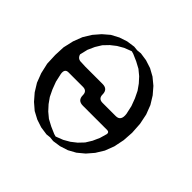

<svg xmlns="http://www.w3.org/2000/svg" viewBox="-127 -633 754 754"><g transform="rotate(45 250.0 -255.5)"><path d="M22.5 -256.8 24.4 -300.8 34.2 -343.8 48.8 -381.8 69.3 -415 93.8 -443.4 121.1 -466.8 152.3 -483.4 184.6 -494.1 218.8 -499 237.3 -497.1 255.9 -499 289.1 -494.1 322.3 -483.4 352.5 -466.8 380.9 -443.4 405.3 -415 425.8 -381.8 440.4 -343.8 449.2 -300.8 452.1 -253.9 449.2 -210 440.4 -167 425.8 -128.9 405.3 -95.7 380.9 -67.4 352.5 -43.9 322.3 -27.3 289.1 -16.6 255.9 -11.7 237.3 -13.7 218.8 -11.7 184.6 -16.6 152.3 -27.3 121.1 -43.9 93.8 -67.4 69.3 -95.7 48.8 -128.9 34.2 -167 24.4 -210ZM107.4 -245.1Q86.9 -245.1 90.8 -219.7L98.6 -184.6L110.4 -153.3L124 -125L140.6 -101.6L160.2 -80.1L182.6 -61.5L210 -46.9L239.3 -34.2L250 -31.2L280.3 -43L305.7 -57.6L328.1 -75.2L348.6 -96.7L364.3 -122.1L377 -150.4L385.7 -180.7Q386.7 -192.4 375 -192.4H240.2Q210.9 -192.4 210.9 -221.7Q210.9 -245.1 187.5 -245.1H137.7ZM224.6 -479.5 194.3 -467.8 168.9 -453.1 146.5 -435.5 126 -414.1 110.4 -388.7 97.7 -360.4 89.8 -327.1Q95.7 -307.6 116.2 -308.6L137.7 -307.6H234.4Q263.7 -307.6 263.7 -278.3Q263.7 -254.9 287.1 -254.9H360.4Q388.7 -254.9 383.8 -291L376 -326.2L364.3 -357.4L350.6 -385.7L334 -409.2L314.5 -430.7L292 -449.2L264.6 -463.9L235.4 -476.6Z"/></g></svg>

Font: B2 Hana
Style: Regular
Weight: 500
Version: 2020-08-05; (max)